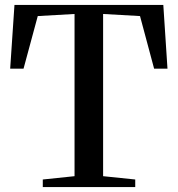

<svg xmlns="http://www.w3.org/2000/svg" viewBox="-20 -763 724 783"><path d="M284 -44.5V-706L134 -697.5L76 -483H21.5L39 -743H646L663 -483H608.5L551 -697.5L400.5 -706V-44.5L531.5 -31V0H154.5V-31Z"/></svg>

Font: Merriweather 96pt Medium
Style: Regular
Weight: 500
Version: Version 2.100